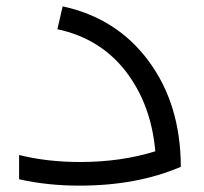

<svg xmlns="http://www.w3.org/2000/svg" viewBox="-20 -583 642 603"><path d="M176.8 -563Q347.2 -526.4 447.3 -390.6Q547.4 -254.9 547.9 -59.1Q410.2 0 230 0Q128.4 0 40 -20V-96.2Q128.4 -74.2 231 -74.2Q360.4 -74.2 467.8 -107.9Q454.6 -255.9 374.8 -359.1Q294.9 -462.4 160.2 -491.2Z"/></svg>

Font: Montserrat-Arabic Light
Style: Regular
Weight: 300
Designer: Mohamed Gaber
Foundry: Kief Type Foundry
Version: Version 5.008;PS 005.008;hotconv 1.0.88;makeotf.lib2.5.64775